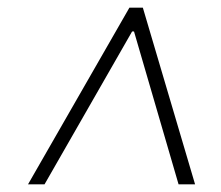

<svg xmlns="http://www.w3.org/2000/svg" viewBox="-20 -728 575 500"><path d="M488 -248H445L329 -646H324L96 -248H53L317 -708H352Z"/></svg>

Font: Brygada 1918
Style: Italic
Weight: 400
Italic angle: -8°
Designer: Mateusz Machalski | Borys Kosmynka | Przemek Hoffer
Foundry: NIEPODLEGLA 2018
Version: Version 3.006